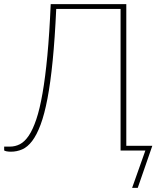

<svg xmlns="http://www.w3.org/2000/svg" viewBox="-26 -723 772 922"><path d="M580.5 -703V-23H705.5L635.5 179H608.5L672 0H553V-680H244Q237.5 -538 227 -432Q216.5 -326 202 -250Q187.5 -174 169 -124.5Q150.5 -75 128.5 -46Q106.5 -17 80.8 -5.8Q55 5.5 26 5.5Q21 5.5 15.2 5Q9.5 4.5 4.8 3.5Q0 2.5 -3 1.2Q-6 0 -6 -2V-19H22Q47 -19 69.5 -30.5Q92 -42 111.8 -71Q131.5 -100 148.2 -149.5Q165 -199 178.2 -275Q191.5 -351 201.5 -456.5Q211.5 -562 217.5 -703Z"/></svg>

Font: Lato Thin
Style: Regular
Weight: 200
Designer: Lukasz Dziedzic
Foundry: tyPoland Lukasz Dziedzic
Version: Version 2.007; 2014-02-27